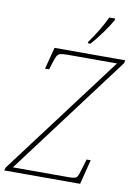

<svg xmlns="http://www.w3.org/2000/svg" viewBox="-138 -995 752 1059"><g transform="rotate(10 238.0 -465.5)"><path d="M-33 -17 472 -689H197Q168 -689 155.5 -685.5Q143 -682 136.5 -671Q130 -660 121 -631L109 -592H86L118 -714H514L510 -697L6 -25H317Q342 -25 352 -28Q362 -31 367 -39.5Q372 -48 379 -71L399 -138H422L387 0H-38ZM295 -779Q352 -858 386 -931H419V-923Q400 -889 368.5 -845.5Q337 -802 309 -771H294Z"/></g></svg>

Font: Noto Serif NarrowThin
Style: Italic
Weight: 250
Width: 4
Italic angle: -12°
Designer: Monotype Design Team
Foundry: Monotype Imaging Inc.
Version: Version 1.001